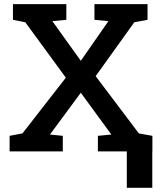

<svg xmlns="http://www.w3.org/2000/svg" viewBox="-20 -731 782 927"><path d="M26.4 0V-75.2L88.4 -86.9L297.9 -356L102.1 -623.5L42.5 -635.3V-710.9H300.3V-635.3L232.9 -628.9L370.1 -437.5L503.4 -628.9L436 -635.3V-710.9H692.4V-635.3L628.4 -623.5L441.9 -363.3L650.4 -86.9L715.8 -75.2V0H452.6V-75.2L517.6 -81.5L370.1 -283.2L221.2 -81.5L283.2 -75.2V0ZM592.3 175.8V-67.9H715.3V175.8Z"/></svg>

Font: Roboto Slab LO Medium
Style: Regular
Weight: 500
Designer: Google
Version: Version 2.000